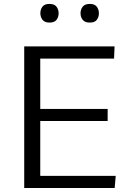

<svg xmlns="http://www.w3.org/2000/svg" viewBox="-20 -944 655 964"><path d="M101.6 0V-710.9H555.2L552.7 -649.9H182.1V-397H520.5V-336.4H182.1V-61H561L555.7 0ZM431.2 -830.6Q406.2 -830.6 395.3 -844.5Q384.3 -858.4 384.3 -877.4Q384.3 -896 395 -910.2Q405.8 -924.3 431.2 -924.3Q455.6 -924.3 466.1 -910.2Q476.6 -896 476.6 -877.4Q476.6 -858.4 466.1 -844.5Q455.6 -830.6 431.2 -830.6ZM228.5 -830.6Q204.1 -830.6 193.4 -844.7Q182.6 -858.9 182.6 -877.4Q182.6 -896 192.9 -910.2Q203.1 -924.3 228.5 -924.3Q253.4 -924.3 263.9 -910.2Q274.4 -896 274.4 -877.4Q274.4 -858.4 263.9 -844.5Q253.4 -830.6 228.5 -830.6Z"/></svg>

Font: Comme Light
Style: Regular
Weight: 300
Version: Version 1.000;gftools[0.9.27]